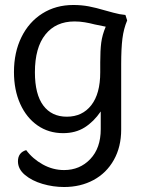

<svg xmlns="http://www.w3.org/2000/svg" viewBox="-20 -542 586 770"><path d="M490 -460Q476 -427 471 -387.5Q466 -348 466 -284V-22Q466 47 436.5 99.5Q407 152 355 180Q303 208 237 208Q193 208 150.5 195.5Q108 183 80 159.5Q52 136 52 105Q52 70 85 60Q111 95 151.5 117.5Q192 140 237 140Q300 140 342 96Q384 52 384 -24V-95Q356 -54 319.5 -31Q283 -8 233 -8Q175 -8 130.5 -39Q86 -70 61 -125.5Q36 -181 36 -253Q36 -332 66 -393Q96 -454 150 -488Q204 -522 274 -522Q307 -522 336 -516.5Q365 -511 402 -500Q410 -498 435 -491Q460 -484 483 -482ZM404 -435 360 -444Q341 -449 320.5 -452.5Q300 -456 279 -456Q204 -456 162 -403.5Q120 -351 120 -252Q120 -164 153.5 -119Q187 -74 248 -74Q310 -74 346 -120Q382 -166 382 -252V-292Q382 -340 386 -371Q390 -402 404 -435Z"/></svg>

Font: Thasadith
Style: Bold
Weight: 700
Designer: Cadson Demak Co.,Ltd.
Foundry: Cadson Demak Co.,Ltd.
Version: Version 1.000; ttfautohint (v1.6)